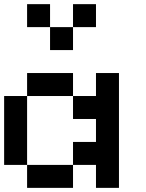

<svg xmlns="http://www.w3.org/2000/svg" viewBox="-20 -909 707 929"><path d="M111.1 -111.1H0V-444.4H111.1ZM444.4 -333.3H333.3V-444.4H444.4V-555.6H555.6V0H444.4V-111.1H333.3V-222.2H444.4ZM333.3 0H111.1V-111.1H333.3ZM333.3 -444.4H111.1V-555.6H333.3ZM333.3 -666.7H222.2V-777.8H333.3ZM222.2 -777.8H111.1V-888.9H222.2ZM444.4 -777.8H333.3V-888.9H444.4Z"/></svg>

Font: Pixeloid Mono
Style: Regular
Weight: 400
Monospace: yes
Designer: GGBotNet
Foundry: GGBotNet
Version: 0.5